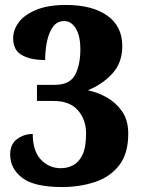

<svg xmlns="http://www.w3.org/2000/svg" viewBox="-20 -744 568 774"><path d="M231 10Q117 10 69 -27.5Q21 -65 21 -121Q21 -163 49 -183.5Q77 -204 112 -204Q112 -136 144.5 -101Q177 -66 225 -66Q252 -66 275 -78Q298 -90 312.5 -120Q327 -150 327 -206Q327 -262 294 -299.5Q261 -337 196 -337H129V-402H201Q261 -402 282.5 -442Q304 -482 304 -546Q304 -598 286 -628.5Q268 -659 239 -659Q210 -659 193.5 -636Q177 -613 169.5 -577Q162 -541 162 -502Q103 -502 68 -522Q33 -542 33 -590Q33 -624 56 -654.5Q79 -685 126.5 -704.5Q174 -724 246 -724Q352 -724 412.5 -681Q473 -638 473 -558Q473 -491 433 -447.5Q393 -404 334 -380Q374 -372 411 -351Q448 -330 472.5 -294.5Q497 -259 497 -205Q497 -124 460 -77Q423 -30 362 -10Q301 10 231 10Z"/></svg>

Font: Noto Serif Armenian SemiCondensed ExtraBold
Style: Regular
Weight: 800
Width: 4
Designer: Monotype Design Team
Foundry: Monotype Imaging Inc.
Version: Version 2.008; ttfautohint (v1.8.4.7-5d5b)